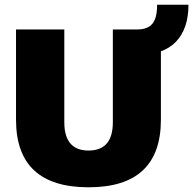

<svg xmlns="http://www.w3.org/2000/svg" viewBox="-20 -785 820 815"><path d="M663 -660V-277Q663 10 356 10Q48 10 48 -277V-660H253V-266Q253 -146 356 -146Q459 -146 459 -266V-660ZM780 -765Q780 -663 726.5 -607.5Q673 -552 566 -552L563 -660Q607 -660 627 -684.5Q647 -709 647 -765Z"/></svg>

Font: Work Sans ExtraBold
Style: Regular
Weight: 800
Designer: Wei Huang
Foundry: Wei Huang
Version: Version 2.012; ttfautohint (v1.8.3)